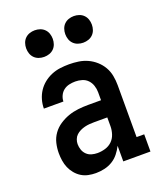

<svg xmlns="http://www.w3.org/2000/svg" viewBox="-138 -827 776 923"><g transform="rotate(-20 250.0 -365.0)"><path d="M193 8Q173 8 154 4Q135 0 119 -10Q103 -20 90.5 -35Q78 -50 70.5 -67.5Q63 -85 60 -104.5Q57 -124 57 -143Q57 -169 63 -194Q69 -219 84 -240Q99 -261 121 -275.5Q143 -290 167 -298.5Q191 -307 217 -310Q243 -313 268 -313H335V-354Q335 -371 329.5 -388Q324 -405 312 -417.5Q300 -430 283 -435Q266 -440 249 -440Q233 -440 217.5 -436.5Q202 -433 189.5 -423.5Q177 -414 170 -399Q163 -384 163 -369H63Q63 -392 69.5 -414.5Q76 -437 88.5 -456Q101 -475 119 -489.5Q137 -504 158.5 -513Q180 -522 203 -525Q226 -528 249 -528Q273 -528 297 -524.5Q321 -521 343 -511Q365 -501 383.5 -484.5Q402 -468 414 -447Q426 -426 430.5 -402Q435 -378 435 -354V-88H474V0H335V-80Q325 -60 311 -42.5Q297 -25 278 -13.5Q259 -2 237 3Q215 8 193 8ZM233 -80Q253 -80 273 -86Q293 -92 307.5 -106Q322 -120 328.5 -140Q335 -160 335 -180V-225H268Q256 -225 243.5 -224Q231 -223 219 -220Q207 -217 195.5 -211.5Q184 -206 175 -197.5Q166 -189 161.5 -177Q157 -165 157 -153Q157 -138 162 -123.5Q167 -109 178 -98.5Q189 -88 203.5 -84Q218 -80 233 -80ZM350 -602Q336 -602 323 -606.5Q310 -611 300.5 -620.5Q291 -630 286.5 -643Q282 -656 282 -670Q282 -684 286.5 -697Q291 -710 300.5 -719.5Q310 -729 323 -733.5Q336 -738 350 -738Q364 -738 377 -733.5Q390 -729 399.5 -719.5Q409 -710 413.5 -697Q418 -684 418 -670Q418 -656 413.5 -643Q409 -630 399.5 -620.5Q390 -611 377 -606.5Q364 -602 350 -602ZM150 -602Q136 -602 123 -606.5Q110 -611 100.5 -620.5Q91 -630 86.5 -643Q82 -656 82 -670Q82 -684 86.5 -697Q91 -710 100.5 -719.5Q110 -729 123 -733.5Q136 -738 150 -738Q164 -738 177 -733.5Q190 -729 199.5 -719.5Q209 -710 213.5 -697Q218 -684 218 -670Q218 -656 213.5 -643Q209 -630 199.5 -620.5Q190 -611 177 -606.5Q164 -602 150 -602Z"/></g></svg>

Font: Iosevka Curly Slab Semibold
Style: Regular
Weight: 600
Monospace: yes
Designer: Belleve Invis
Foundry: Belleve Invis
Version: Version 22.1.2; ttfautohint (v1.8.4)